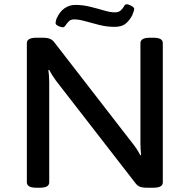

<svg xmlns="http://www.w3.org/2000/svg" viewBox="-20 -879 890 901"><path d="M152 2Q128 2 117 -4.5Q106 -11 106 -23V-677Q106 -689 117 -695.5Q128 -702 152 -702H180Q194 -702 204 -700Q214 -698 222 -693Q230 -688 236 -679L603 -205Q613 -193 622.5 -178Q632 -163 638 -151H642Q641 -162 640 -177.5Q639 -193 639 -208V-677Q639 -689 650 -695.5Q661 -702 685 -702H698Q723 -702 733.5 -695.5Q744 -689 744 -677V-23Q744 -11 733.5 -4.5Q723 2 698 2H671Q656 2 646 0Q636 -2 629 -6.5Q622 -11 616 -19L243 -500Q235 -511 226 -525Q217 -539 211 -551L207 -550Q209 -538 210 -522.5Q211 -507 211 -493V-23Q211 -11 200.5 -4.5Q190 2 165 2ZM275 -751Q271 -751 262.5 -753.5Q254 -756 247.5 -760.5Q241 -765 241 -771Q241 -776 242.5 -781Q244 -786 245 -791Q261 -826 284 -841Q307 -856 333 -856Q368 -856 402.5 -847.5Q437 -839 467.5 -830Q498 -821 519 -821Q537 -821 547 -830.5Q557 -840 562 -849.5Q567 -859 574 -859Q583 -859 596.5 -851.5Q610 -844 610 -837Q610 -834 607.5 -826Q605 -818 600 -806Q587 -782 569 -767.5Q551 -753 518 -753Q481 -753 445.5 -762Q410 -771 380 -779.5Q350 -788 328 -788Q312 -788 303 -779Q294 -770 288 -760.5Q282 -751 275 -751Z"/></svg>

Font: Asap Expanded Medium
Style: Regular
Weight: 500
Width: 7
Designer: Pablo Cosgaya
Foundry: Omnibus-Type
Version: Version 3.001